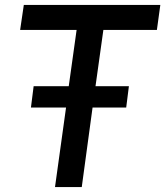

<svg xmlns="http://www.w3.org/2000/svg" viewBox="-20 -762 673 782"><path d="M117 -411 106 -324H249L204 0H313L357 -324H494L505 -411H369L401 -640H619L633 -742H77L62 -640H292L260 -411Z"/></svg>

Font: Cheyenne Sans Medium
Style: Italic
Weight: 500
Italic angle: -8.13011°
Designer: The Public Sans project authors (U.S. Web Design System), Libre Franklin designed by Pablo Impallari and Rodrigo Fuenzal
Foundry: The Cheyenne Sans Project Authors
Version: Version 2.007